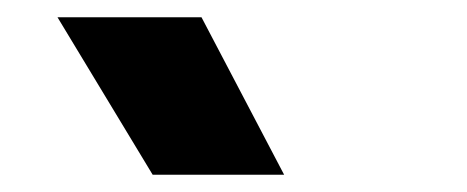

<svg xmlns="http://www.w3.org/2000/svg" viewBox="-20 -787 540 222"><path d="M156.5 -585 46.5 -767H213L308.5 -585Z"/></svg>

Font: Geologica
Style: Bold
Weight: 700
Designer: Sindre Bremnes, Frode Helland
Foundry: Monokrom Skriftforlag AS
Version: Version 1.010; ttfautohint (v1.8.4.7-5d5b);gftools[0.9.28]